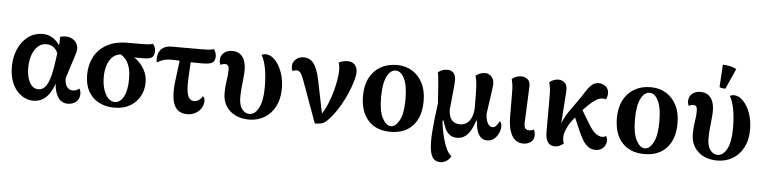

<svg xmlns="http://www.w3.org/2000/svg" viewBox="-53 -1049 6207 1558"><g transform="rotate(5 3050.5 -269.5)"><path d="M231 15Q194 15 159 -1.5Q124 -18 95.5 -51Q67 -84 50.5 -133Q34 -182 34 -247Q34 -321 61 -386Q88 -451 139.5 -491Q191 -531 262 -531Q304 -531 335.5 -512.5Q367 -494 387.5 -468Q408 -442 415 -417L398 -352Q397 -390 370 -420.5Q343 -451 299 -451Q263 -451 238 -432Q213 -413 197 -383Q181 -353 174 -318.5Q167 -284 167 -252Q167 -202 178.5 -163Q190 -124 211.5 -102.5Q233 -81 263 -81Q285 -81 301.5 -92Q318 -103 330.5 -123.5Q343 -144 352.5 -173.5Q362 -203 369.5 -241Q377 -279 383 -324L395 -412Q400 -444 402 -473Q404 -502 402 -519Q410 -523 423 -525Q436 -527 448 -527Q482 -527 508 -510.5Q534 -494 544.5 -464.5Q555 -435 542 -394L477 -190Q477 -146 494.5 -121Q512 -96 540 -96Q558 -96 570.5 -101Q583 -106 595 -116Q607 -97 607 -72Q607 -33 580 -9Q553 15 511 15Q461 15 432 -28Q403 -71 399 -148H403Q388 -100 364.5 -63Q341 -26 308 -5.5Q275 15 231 15Z M890 14Q820 14 765 -14.5Q710 -43 679 -98Q648 -153 648 -233Q648 -314 682 -379Q716 -444 784 -482Q852 -520 955 -520H1048Q1103 -520 1125 -522.5Q1147 -525 1158 -530Q1167 -521 1173.5 -506Q1180 -491 1180 -474Q1180 -434 1160.5 -420Q1141 -406 1091 -406H968L921 -422Q873 -422 842.5 -394.5Q812 -367 798 -322.5Q784 -278 784 -227Q784 -170 798 -126Q812 -82 836 -57Q860 -32 890 -32Q934 -32 962 -83Q990 -134 990 -228Q990 -288 977 -327.5Q964 -367 943 -390.5Q922 -414 898 -424L962 -430Q1001 -420 1038.5 -389.5Q1076 -359 1101 -313.5Q1126 -268 1126 -212Q1126 -149 1098 -98Q1070 -47 1017 -16.5Q964 14 890 14Z M1485 15Q1407 15 1378 -49Q1349 -113 1365 -246L1391 -451H1479L1470 -292Q1466 -220 1471 -177Q1476 -134 1491 -115Q1506 -96 1531 -96Q1551 -96 1569 -108Q1587 -120 1599 -141Q1607 -137 1611 -127.5Q1615 -118 1615 -104Q1615 -71 1597.5 -44Q1580 -17 1551 -1Q1522 15 1485 15ZM1203 -382Q1199 -394 1199 -407Q1199 -443 1212 -468.5Q1225 -494 1250.5 -507Q1276 -520 1311 -520H1533Q1593 -520 1617 -522Q1641 -524 1653 -530Q1662 -522 1668.5 -505Q1675 -488 1675 -474Q1675 -434 1652 -420Q1629 -406 1566 -406Q1487 -406 1424.5 -410Q1362 -414 1309 -414Q1281 -414 1256 -406.5Q1231 -399 1203 -382Z M1987 15Q1923 15 1874.5 -9.5Q1826 -34 1799 -78Q1772 -122 1772 -181Q1772 -235 1780 -284Q1788 -333 1788 -373Q1788 -396 1780.5 -406.5Q1773 -417 1756 -417Q1746 -417 1737 -414.5Q1728 -412 1720 -407Q1710 -424 1710 -443Q1710 -481 1736 -504.5Q1762 -528 1805 -528Q1859 -528 1888.5 -490Q1918 -452 1918 -382Q1918 -356 1914 -318Q1910 -280 1906 -238Q1902 -196 1902 -158Q1902 -96 1926.5 -63.5Q1951 -31 1987 -31Q2032 -31 2062.5 -88.5Q2093 -146 2093 -257Q2093 -352 2079 -418Q2065 -484 2045 -515Q2057 -525 2077 -525Q2117 -525 2152 -489.5Q2187 -454 2209.5 -393.5Q2232 -333 2232 -258Q2232 -174 2200 -112.5Q2168 -51 2112.5 -18Q2057 15 1987 15Z M2523 0 2395 -352Q2382 -387 2369 -402Q2356 -417 2338 -417Q2331 -417 2322.5 -414.5Q2314 -412 2307 -407Q2302 -415 2299.5 -424.5Q2297 -434 2297 -447Q2297 -480 2323 -503.5Q2349 -527 2386 -527Q2438 -527 2468.5 -487.5Q2499 -448 2518 -358L2581 -51L2553 -60Q2567 -75 2580.5 -96Q2594 -117 2607.5 -146.5Q2621 -176 2634 -213Q2648 -249 2658.5 -292Q2669 -335 2675.5 -375.5Q2682 -416 2682 -444Q2682 -468 2679.5 -484Q2677 -500 2672 -509Q2686 -517 2705.5 -522Q2725 -527 2745 -527Q2782 -527 2803 -504.5Q2824 -482 2824 -444Q2824 -415 2811 -370.5Q2798 -326 2776.5 -275Q2755 -224 2727.5 -175.5Q2700 -127 2671 -89Q2641 -51 2620 -31.5Q2599 -12 2577.5 -6Q2556 0 2523 0Z M3140 14Q3023 14 2958 -58Q2893 -130 2893 -258Q2893 -344 2925 -405Q2957 -466 3014 -498.5Q3071 -531 3146 -531Q3216 -531 3270 -498.5Q3324 -466 3355.5 -405Q3387 -344 3387 -258Q3387 -130 3322 -58Q3257 14 3140 14ZM3140 -32Q3179 -32 3209 -89Q3239 -146 3239 -258Q3239 -371 3211 -428Q3183 -485 3140 -485Q3097 -485 3068.5 -428Q3040 -371 3040 -258Q3040 -146 3070.5 -89Q3101 -32 3140 -32Z M3565 224Q3529 224 3508 201.5Q3487 179 3479.5 126Q3472 73 3478.5 -19Q3485 -111 3504 -250L3494 -397Q3490 -444 3487.5 -465.5Q3485 -487 3481 -500Q3492 -510 3512.5 -519Q3533 -528 3559 -528Q3589 -528 3607.5 -507.5Q3626 -487 3626 -446Q3626 -428 3623 -397Q3620 -366 3616.5 -330.5Q3613 -295 3609.5 -262.5Q3606 -230 3604 -208Q3604 -181 3612 -155.5Q3620 -130 3640.5 -113Q3661 -96 3698 -96Q3733 -96 3757 -116.5Q3781 -137 3793 -171Q3805 -205 3805 -243Q3805 -347 3802.5 -405.5Q3800 -464 3788 -500Q3812 -517 3829.5 -522.5Q3847 -528 3866 -528Q3898 -528 3921 -500Q3944 -472 3935 -414L3905 -201Q3905 -180 3909 -161.5Q3913 -143 3920 -128Q3927 -113 3937.5 -104.5Q3948 -96 3961 -96Q3977 -96 3988 -107Q3999 -118 4006.5 -131Q4014 -144 4017 -150Q4023 -145 4028 -135.5Q4033 -126 4033 -109Q4033 -83 4020.5 -54Q4008 -25 3984.5 -5Q3961 15 3926 15Q3897 15 3876.5 -3.5Q3856 -22 3845 -56.5Q3834 -91 3831 -138H3826Q3815 -100 3796.5 -64.5Q3778 -29 3750 -7Q3722 15 3684 15Q3644 15 3620 -4.5Q3596 -24 3583 -54Q3570 -84 3562 -115H3554Q3555 -86 3562.5 -44.5Q3570 -3 3582 39.5Q3594 82 3609 114Q3620 138 3632.5 151Q3645 164 3650 169Q3636 196 3612 210Q3588 224 3565 224Z M4223 15Q4159 15 4128 -41.5Q4097 -98 4097 -189L4096 -385Q4096 -428 4092.5 -453Q4089 -478 4083 -499Q4106 -516 4123.5 -521.5Q4141 -527 4162 -527Q4191 -527 4213.5 -506.5Q4236 -486 4231 -433L4220 -175Q4216 -135 4224.5 -115.5Q4233 -96 4261 -96Q4269 -96 4279 -98.5Q4289 -101 4297 -106Q4303 -99 4306 -84.5Q4309 -70 4309 -59Q4309 -25 4283.5 -5Q4258 15 4223 15Z M4478 15Q4440 15 4421 -13.5Q4402 -42 4402 -95V-385Q4402 -428 4398.5 -453Q4395 -478 4389 -499Q4406 -514 4426 -520.5Q4446 -527 4462 -527Q4492 -527 4514.5 -506.5Q4537 -486 4533 -433L4509 -93L4497 -105Q4505 -157 4526.5 -202.5Q4548 -248 4566 -273L4633 -367Q4662 -408 4684.5 -444.5Q4707 -481 4731.5 -504Q4756 -527 4791 -527Q4820 -527 4846 -507.5Q4872 -488 4872 -451Q4872 -441 4869 -426.5Q4866 -412 4860 -401Q4853 -404 4845.5 -404.5Q4838 -405 4830 -405Q4808 -405 4783 -390.5Q4758 -376 4733.5 -353.5Q4709 -331 4687 -308L4609 -216Q4591 -195 4575.5 -167.5Q4560 -140 4550.5 -114Q4541 -88 4541 -71Q4541 -52 4543 -40Q4545 -28 4549 -13Q4536 -3 4518.5 6Q4501 15 4478 15ZM4811 15Q4774 15 4747.5 -5.5Q4721 -26 4702 -59.5Q4683 -93 4666 -132L4599 -288L4648 -346L4739 -194Q4774 -136 4802 -115.5Q4830 -95 4857 -95Q4866 -95 4874 -98.5Q4882 -102 4887 -105Q4889 -102 4893 -92Q4897 -82 4897 -65Q4897 -48 4887.5 -29.5Q4878 -11 4859 2Q4840 15 4811 15Z M5208 14Q5091 14 5026 -58Q4961 -130 4961 -258Q4961 -344 4993 -405Q5025 -466 5082 -498.5Q5139 -531 5214 -531Q5284 -531 5338 -498.5Q5392 -466 5423.5 -405Q5455 -344 5455 -258Q5455 -130 5390 -58Q5325 14 5208 14ZM5208 -32Q5247 -32 5277 -89Q5307 -146 5307 -258Q5307 -371 5279 -428Q5251 -485 5208 -485Q5165 -485 5136.5 -428Q5108 -371 5108 -258Q5108 -146 5138.5 -89Q5169 -32 5208 -32Z M5801 15Q5737 15 5688.5 -9.5Q5640 -34 5613 -78Q5586 -122 5586 -181Q5586 -235 5594 -284Q5602 -333 5602 -373Q5602 -396 5594.5 -406.5Q5587 -417 5570 -417Q5560 -417 5551 -414.5Q5542 -412 5534 -407Q5524 -424 5524 -443Q5524 -481 5550 -504.5Q5576 -528 5619 -528Q5673 -528 5702.5 -490Q5732 -452 5732 -382Q5732 -356 5728 -318Q5724 -280 5720 -238Q5716 -196 5716 -158Q5716 -96 5740.5 -63.5Q5765 -31 5801 -31Q5846 -31 5876.5 -88.5Q5907 -146 5907 -257Q5907 -352 5893 -418Q5879 -484 5859 -515Q5871 -525 5891 -525Q5931 -525 5966 -489.5Q6001 -454 6023.5 -393.5Q6046 -333 6046 -258Q6046 -174 6014 -112.5Q5982 -51 5926.5 -18Q5871 15 5801 15ZM5817 -571Q5805 -572 5791 -574Q5777 -576 5769 -580L5780 -763Q5807 -765 5841 -756.5Q5875 -748 5891 -737Z"/></g></svg>

Font: Arima Thin
Style: Bold
Weight: 700
Version: Version 1.100